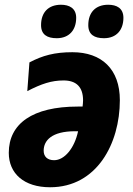

<svg xmlns="http://www.w3.org/2000/svg" viewBox="-20 -779 561 809"><path d="M418 -618C471 -618 500 -653 500 -704C500 -745 471 -759 436 -759C382 -759 352 -726 352 -673C352 -633 378 -618 418 -618ZM219 -618C272 -618 301 -653 301 -704C301 -745 271 -759 237 -759C183 -759 153 -726 153 -673C153 -633 179 -618 219 -618ZM191 10C388 10 485 -174 485 -357C485 -487 409 -559 285 -559C210 -559 159 -545 104 -516L95 -395C155 -426 197 -440 248 -440C301 -440 330 -413 330 -356C330 -348 329 -340 328 -330H308C117 -330 17 -258 17 -135C17 -48 81 10 191 10ZM208 -104C180 -104 164 -119 164 -144C164 -187 198 -226 296 -226H309C294 -155 252 -104 208 -104Z"/></svg>

Font: Noto Sans SemiCondensed ExtraBold
Style: Italic
Weight: 800
Width: 4
Italic angle: -12°
Designer: Monotype Design Team
Foundry: Monotype Imaging Inc.
Version: Version 2.013